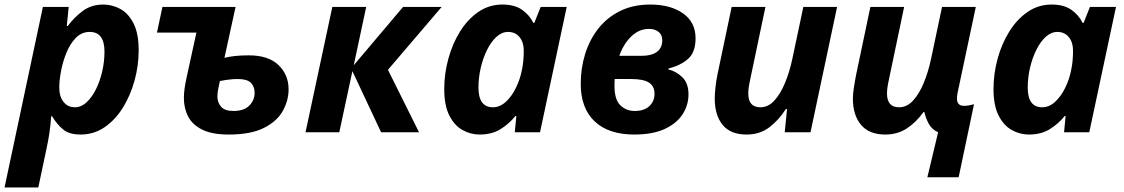

<svg xmlns="http://www.w3.org/2000/svg" viewBox="-53 -576 4896 836"><path d="M-33.2 240.2 133.8 -545.9H246.1L237.8 -462.9H242.2Q267.6 -498 305.7 -527.1Q343.8 -556.2 397 -556.2Q436.5 -556.2 471.7 -536.6Q506.8 -517.1 528.8 -473.4Q550.8 -429.7 550.8 -356.9Q550.8 -290.5 533 -225.6Q515.1 -160.6 482.2 -107.4Q449.2 -54.2 402.6 -22.2Q356 9.8 297.9 9.8Q247.6 9.8 220.7 -13.2Q193.8 -36.1 173.8 -69.8H169.9Q167 -30.3 162.1 3.2Q157.2 36.6 148.9 74.2L113.8 240.2ZM272.9 -108.9Q300.3 -108.9 323.5 -130.1Q346.7 -151.4 364.5 -186.8Q382.3 -222.2 392.1 -265.1Q401.9 -308.1 401.9 -351.1Q401.9 -437 337.9 -437Q302.2 -437 277.1 -411.1Q252 -385.3 236.1 -345.9Q220.2 -306.6 212.6 -265.9Q205.1 -225.1 205.1 -194.8Q205.1 -156.2 223.4 -132.6Q241.7 -108.9 272.9 -108.9Z M942.4 9.8Q871.1 9.8 828.1 -11.2Q785.2 -32.2 766.4 -68.4Q747.6 -104.5 747.6 -149.9Q747.6 -184.6 759.3 -237.8L802.2 -434.1H630.4L654.3 -545.9H972.7L924.3 -324.2Q945.8 -329.6 971.7 -332.3Q997.6 -335 1030.3 -335Q1116.2 -335 1159.9 -292.5Q1203.6 -250 1203.6 -187Q1203.6 -139.2 1178.7 -93.8Q1153.8 -48.3 1096.7 -19.3Q1039.6 9.8 942.4 9.8ZM963.4 -92.8Q1009.3 -92.8 1032.5 -116.2Q1055.7 -139.6 1055.7 -171.9Q1055.7 -199.2 1039.3 -215.6Q1022.9 -231.9 982.4 -231.9Q948.2 -231.9 904.3 -223.1Q898.4 -196.8 896 -182.9Q893.6 -168.9 893.6 -154.8Q893.6 -130.4 909.4 -111.6Q925.3 -92.8 963.4 -92.8Z M1277.3 0 1394 -545.9H1541.5L1487.3 -292L1702.1 -545.9H1870.1L1636.2 -272L1771.5 0H1606.4L1481.4 -266.1L1424.3 0Z M2035.6 9.8Q1996.1 9.8 1960.9 -9.8Q1925.8 -29.3 1903.6 -72.8Q1881.3 -116.2 1881.3 -188Q1881.3 -254.9 1899.2 -320.3Q1917 -385.7 1950.2 -439Q1983.4 -492.2 2030 -524.2Q2076.7 -556.2 2134.3 -556.2Q2186.5 -556.2 2219 -534.2Q2251.5 -512.2 2269.5 -476.1H2273.4L2301.3 -545.9H2414.6L2298.3 0H2188.5L2195.3 -70.8H2191.4Q2162.1 -35.2 2124.8 -12.7Q2087.4 9.8 2035.6 9.8ZM2093.3 -108.9Q2123.5 -108.9 2149.4 -132.6Q2175.3 -156.2 2193.8 -194.3Q2212.4 -232.4 2220.2 -274.9Q2224.1 -294.4 2225.8 -314.2Q2227.5 -334 2227.5 -356.9Q2227.5 -391.6 2209.2 -414.3Q2190.9 -437 2159.2 -437Q2132.3 -437 2108.9 -415.8Q2085.4 -394.5 2067.9 -359.1Q2050.3 -323.7 2040.3 -281Q2030.3 -238.3 2030.3 -194.8Q2030.3 -108.9 2093.3 -108.9Z M2708.5 9.8Q2596.7 9.8 2536.1 -47.6Q2475.6 -105 2475.6 -210.9Q2475.6 -279.3 2494.9 -341.3Q2514.2 -403.3 2552.5 -451.9Q2590.8 -500.5 2647.5 -528.3Q2704.1 -556.2 2778.8 -556.2Q2866.2 -556.2 2920.9 -517.8Q2975.6 -479.5 2975.6 -409.2Q2975.6 -347.7 2942.1 -318.8Q2908.7 -290 2857.4 -277.8V-273.9Q2893.1 -264.6 2918.9 -238.8Q2944.8 -212.9 2944.8 -165Q2944.8 -119.1 2919.7 -79.3Q2894.5 -39.6 2842.3 -14.9Q2790 9.8 2708.5 9.8ZM2643.6 -333H2741.7Q2783.7 -333 2807.1 -350.1Q2830.6 -367.2 2830.6 -400.9Q2830.6 -424.3 2814.5 -437.3Q2798.3 -450.2 2772.5 -450.2Q2730 -450.2 2696 -417.7Q2662.1 -385.3 2643.6 -333ZM2710.4 -92.8Q2752 -92.8 2774.4 -114Q2796.9 -135.3 2796.9 -168Q2796.9 -200.2 2773.2 -216.1Q2749.5 -231.9 2694.8 -231.9H2623.5Q2623 -224.6 2622.8 -216.6Q2622.6 -208.5 2622.6 -201.2Q2622.6 -142.6 2647.9 -117.7Q2673.3 -92.8 2710.4 -92.8Z M3197.8 9.8Q3127.4 9.8 3093.3 -32.5Q3059.1 -74.7 3059.1 -147Q3059.1 -165 3062 -193.4Q3064.9 -221.7 3070.8 -251L3132.8 -545.9H3279.8L3212.9 -227.1Q3205.1 -191.9 3205.1 -168.9Q3205.1 -108.9 3257.8 -108.9Q3291.5 -108.9 3318.1 -137.5Q3344.7 -166 3364.7 -214.1Q3384.8 -262.2 3397 -319.8L3444.8 -545.9H3591.8L3476.1 0H3363.8L3374 -101.1H3368.7Q3337.4 -52.2 3296.1 -21.2Q3254.9 9.8 3197.8 9.8Z M3984.9 195.8 4031.7 0Q4004.4 -12.7 3991.5 -36.1Q3978.5 -59.6 3971.7 -87.9H3967.8Q3937 -44.4 3896.2 -17.3Q3855.5 9.8 3801.8 9.8Q3731.4 9.8 3696 -32.5Q3660.6 -74.7 3660.6 -147Q3660.6 -165 3664.8 -193.4Q3668.9 -221.7 3674.8 -251L3736.8 -545.9H3883.8L3816.9 -227.1Q3809.1 -191.9 3809.1 -168.9Q3809.1 -108.9 3861.8 -108.9Q3895.5 -108.9 3922.1 -137.5Q3948.7 -166 3968.8 -214.1Q3988.8 -262.2 4001 -319.8L4048.8 -545.9H4195.8L4116.7 -172.9Q4113.8 -158.2 4113.8 -147Q4113.8 -115.2 4144 -115.2Q4155.8 -115.2 4166.5 -117.2Q4177.2 -119.1 4188 -122.1L4121.1 195.8Z M4427.2 9.8Q4387.7 9.8 4352.5 -9.8Q4317.4 -29.3 4295.2 -72.8Q4272.9 -116.2 4272.9 -188Q4272.9 -254.9 4290.8 -320.3Q4308.6 -385.7 4341.8 -439Q4375 -492.2 4421.6 -524.2Q4468.3 -556.2 4525.9 -556.2Q4578.1 -556.2 4610.6 -534.2Q4643.1 -512.2 4661.1 -476.1H4665L4692.9 -545.9H4806.2L4689.9 0H4580.1L4586.9 -70.8H4583Q4553.7 -35.2 4516.4 -12.7Q4479 9.8 4427.2 9.8ZM4484.9 -108.9Q4515.1 -108.9 4541 -132.6Q4566.9 -156.2 4585.4 -194.3Q4604 -232.4 4611.8 -274.9Q4615.7 -294.4 4617.4 -314.2Q4619.1 -334 4619.1 -356.9Q4619.1 -391.6 4600.8 -414.3Q4582.5 -437 4550.8 -437Q4523.9 -437 4500.5 -415.8Q4477.1 -394.5 4459.5 -359.1Q4441.9 -323.7 4431.9 -281Q4421.9 -238.3 4421.9 -194.8Q4421.9 -108.9 4484.9 -108.9Z"/></svg>

Font: Open Sans
Style: Bold Italic
Weight: 700
Italic angle: -12°
Designer: Monotype Design Team
Foundry: Monotype Imaging Inc.
Version: Version 3.003; ttfautohint (v1.8.4)